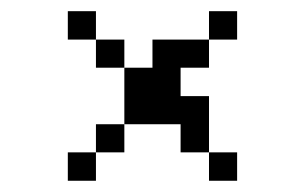

<svg xmlns="http://www.w3.org/2000/svg" viewBox="-20 -470 540 340"><path d="M100.1 -149.9V-200.2H149.9V-250H200.2V-350.1H149.9V-399.9H100.1V-450.2H149.9V-399.9H200.2V-350.1H250V-399.9H350.1V-450.2H399.9V-399.9H350.1V-350.1H299.8V-299.8H350.1V-200.2H399.9V-149.9H350.1V-200.2H299.8V-250H200.2V-200.2H149.9V-149.9Z"/></svg>

Font: Redaction 50
Style: Bold
Weight: 700
Designer: Jeremy Mickel / Forest Young
Foundry: MCKL
Version: Version 2.001;hotconv 1.0.113;makeotfexe 2.5.65598 DEVELOPME